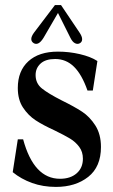

<svg xmlns="http://www.w3.org/2000/svg" viewBox="-20 -719 445 755"><path d="M30 -42 50 -171H71Q113 -16 216 -16Q257 -16 281.5 -37.5Q306 -59 306 -95Q306 -122 291.5 -141.5Q277 -161 255.5 -174Q234 -187 195 -206Q149 -227 120 -246Q91 -265 70.5 -296Q50 -327 50 -373Q50 -440 91.5 -478Q133 -516 208 -516Q252 -516 294.5 -506Q337 -496 363 -479L345 -363H324Q302 -426 271 -456.5Q240 -487 197 -487Q159 -487 139.5 -469Q120 -451 120 -424Q120 -391 145 -371Q170 -351 223 -324Q272 -300 302.5 -280Q333 -260 355 -225.5Q377 -191 377 -141Q377 -63 327 -23.5Q277 16 200 16Q149 16 106 0.5Q63 -15 30 -42ZM114 -591 196 -699H220L292 -592Q303 -576 303 -565Q303 -554 294 -549Q285 -544 275 -549Q265 -554 257 -570L208 -668L151 -570Q141 -554 131.5 -549Q122 -544 113 -549Q103 -555 103 -565.5Q103 -576 114 -591Z"/></svg>

Font: RL Madena Variable
Style: Regular
Weight: 400
Designer: I Kadek Wantara Putra
Foundry: Roughlines ID
Version: Version 1.000;Glyphs 3.1.2 (3151)